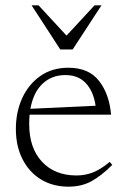

<svg xmlns="http://www.w3.org/2000/svg" viewBox="-20 -690 475 720"><path d="M236.5 -436Q313 -436 351.5 -386.5Q390 -337 396.5 -260H91Q89.5 -243 89.5 -224.5Q89.5 -135 137.5 -83.5Q185.5 -32 267 -32Q299.5 -32 328.8 -43.5Q358 -55 391.5 -83L401 -71.5Q358.5 -29.5 321.8 -9.8Q285 10 237 10Q178 10 133.5 -17.2Q89 -44.5 64.2 -93.5Q39.5 -142.5 39.5 -206.5Q39.5 -269.5 63.2 -321.8Q87 -374 131.2 -405Q175.5 -436 236.5 -436ZM225 -408.5Q174 -408.5 139.5 -376Q105 -343.5 94 -282L338.5 -293.5Q330.5 -347.5 302 -378Q273.5 -408.5 225 -408.5ZM360.5 -670 252.5 -504.5H206L98.5 -670H124.5L229.5 -556.5L334.5 -670Z"/></svg>

Font: Newsreader Text Light
Style: Regular
Weight: 300
Designer: Hugues Gentile
Foundry: Production Type
Version: Version 1.001